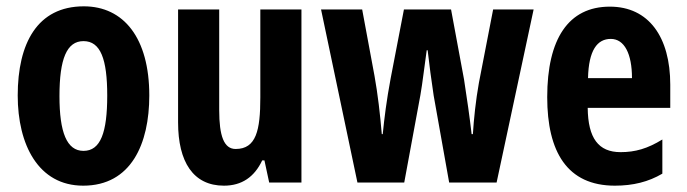

<svg xmlns="http://www.w3.org/2000/svg" viewBox="-20 -577 2171 607"><path d="M452 -275C452 -457 371 -557 245 -557C98 -557 36 -440 36 -275C36 -120 101 10 243 10C395 10 452 -123 452 -275ZM168 -273C168 -391 191 -447 244 -447C298 -447 319 -390 319 -275C319 -158 298 -100 244 -100C191 -100 168 -159 168 -273Z M933 -547H803V-269C803 -165 790 -106 725 -106C688 -106 673 -147 673 -229V-547H543V-190C543 -65 591 10 688 10C744 10 784 -17 809 -70H816L831 0H933Z M1351 -275 1400 0H1550L1667 -547H1539L1494 -315C1484 -259 1478 -201 1475 -153H1471C1465 -206 1456 -268 1447 -326L1406 -547H1257L1215 -329C1202 -260 1195 -203 1190 -153H1187C1182 -214 1174 -282 1164 -337L1125 -547H995L1110 0H1258L1309 -276C1316 -315 1322 -370 1329 -418H1332C1337 -375 1344 -320 1351 -275Z M1908 -556C1777 -556 1710 -454 1710 -270C1710 -97 1773 10 1924 10C1981 10 2030 -2 2074 -28V-136C2027 -107 1988 -96 1942 -96C1872 -96 1839 -140 1838 -236H2099V-309C2099 -460 2031 -556 1908 -556ZM1911 -454C1954 -454 1978 -407 1978 -330H1839C1841 -418 1868 -454 1911 -454Z"/></svg>

Font: Noto Sans Ethiopic ExtraCondensed
Style: Bold
Weight: 700
Width: 2
Designer: Monotype Design Team
Foundry: Monotype Imaging Inc.
Version: Version 2.102